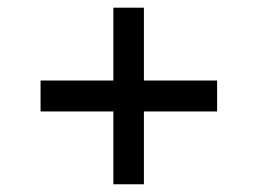

<svg xmlns="http://www.w3.org/2000/svg" viewBox="-20 -601 667 497"><path d="M273.4 -581.1H352.5V-124H273.4ZM85 -392.6H542V-312.5H85Z"/></svg>

Font: WEMIX Pretendard Variable
Style: Regular
Weight: 400
Designer: Base glyphs from Inter by Rasmus Andersson; Hangeul glyphs from Noto Sans CJK(Source Han Sans) by Jang Soo-young and Kan
Foundry: Kil Hyung-jin
Version: Version 1.000;Glyphs 3.2 (3208)